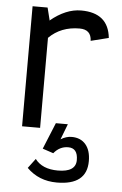

<svg xmlns="http://www.w3.org/2000/svg" viewBox="-52 -525 494 778"><g transform="rotate(5 195.5 -136.5)"><path d="M246.6 -488.3Q357.4 -488.3 367.7 -387.2L295.4 -369.1Q293.9 -415 246.6 -415Q170.9 -415 122.1 -366.2V0H48.8V-488.3H109.9L122.1 -439.5V-436.5Q184.6 -488.3 246.6 -488.3ZM232.9 -24.4 208.5 39.1Q230.5 25.4 252.9 25.4Q289.6 25.4 310.1 49.6Q330.6 73.7 330.6 117.2Q330.6 214.8 208.5 214.8Q135.3 214.8 86.4 166L115.7 127Q145 166 208.5 166Q281.7 166 281.7 117.2Q281.7 68.4 242.7 68.4Q208 68.4 184.1 97.7L140.1 83L184.1 -24.4Z"/></g></svg>

Font: Sanitrixie
Style: Regular
Weight: 400
Designer: Jayvee D. Enaguas (Grand Chaos)
Version: Version 1.1 - 6/9/2013